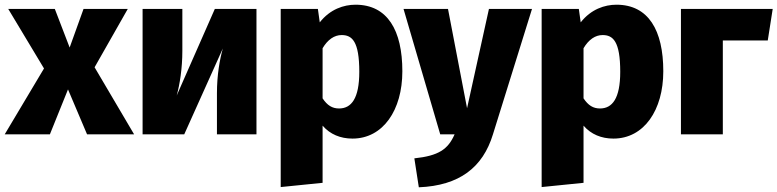

<svg xmlns="http://www.w3.org/2000/svg" viewBox="-35 -571 3304 816"><path d="M367 -285 508 -533H320L261 -369L198 -533H0L152 -280L-15 0H177L254 -191L335 0H535Z M1055 -533H878L716 -165C729 -212 740 -280 740 -355V-533H571V0H748L912 -365C899 -319 887 -252 887 -175V0H1055Z M1476 -551C1426 -551 1368 -532 1324 -476L1316 -533H1158V224L1336 206V-37C1368 0 1412 18 1463 18C1593 18 1675 -103 1675 -268C1675 -442 1612 -551 1476 -551ZM1406 -110C1377 -110 1356 -123 1336 -153V-366C1358 -403 1386 -422 1417 -422C1461 -422 1492 -396 1492 -266C1492 -152 1458 -110 1406 -110Z M2226 -533H2043L1950 -111L1869 -533H1680L1836 0H1897C1869 64 1829 91 1726 102L1745 225C1917 218 2017 141 2060 0Z M2585 -551C2535 -551 2477 -532 2433 -476L2425 -533H2267V224L2445 206V-37C2477 0 2521 18 2572 18C2702 18 2784 -103 2784 -268C2784 -442 2721 -551 2585 -551ZM2515 -110C2486 -110 2465 -123 2445 -153V-366C2467 -403 2495 -422 2526 -422C2570 -422 2601 -396 2601 -266C2601 -152 2567 -110 2515 -110Z M3037 0V-399H3228L3249 -533H2859V0Z"/></svg>

Font: Fira Sans ExtraBold
Style: Regular
Weight: 800
Designer: bBox Type GmbH & Carrois Corporate GbR & Edenspiekermann AG
Foundry: bBox Type GmbH & Carrois Corporate GbR & Edenspiekermann AG
Version: Version 4.300;PS 004.300;hotconv 1.0.88;makeotf.lib2.5.64775